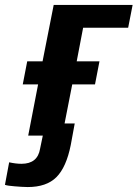

<svg xmlns="http://www.w3.org/2000/svg" viewBox="-72 -548 561 776"><path d="M464 -528 446 -436H264L238 -300H330L312 -207H220L189 -49H230L214 38Q196 128 156 168Q116 208 40 208Q28 208 14 207Q0 206 -13 205Q-26 204 -36.5 202.5Q-47 201 -52 199L-35 108Q-8 114 15 114Q80 114 90 53L101 0H42L82 -207H20L38 -300H100L145 -528Z"/></svg>

Font: Libra Sans Modern
Style: Bold Italic
Weight: 700
Italic angle: -12°
Foundry: Stefan Peev, Context Ltd
Version: Version 1.000